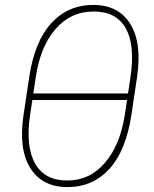

<svg xmlns="http://www.w3.org/2000/svg" viewBox="-20 -741 617 771"><path d="M481.4 -281.2 490.2 -339.4H109.9L101.1 -281.2Q82 -153.8 120.6 -85Q159.2 -16.1 250 -16.1Q340.8 -16.1 401.9 -87.9Q462.9 -159.7 481.4 -281.2ZM123.5 -430.7 113.8 -365.7H494.1L503.9 -430.7Q522.9 -559.6 485.1 -627.2Q447.3 -694.8 355.5 -694.8Q263.7 -694.8 202.6 -624Q141.6 -553.2 123.5 -430.7ZM74.7 -280.3 97.2 -430.7Q118.7 -574.2 185.8 -647.7Q252.9 -721.2 354.5 -721.2Q456.1 -721.2 503.4 -644.5Q550.8 -567.9 530.3 -430.7L507.8 -280.3Q485.8 -135.7 419.2 -62.7Q352.5 10.3 251 10.3Q149.4 10.3 101.6 -66.4Q53.7 -143.1 74.7 -280.3Z"/></svg>

Font: Roboto-ThinItalic
Style: Italic
Weight: 250
Italic angle: -12°
Designer: Google
Version: Version 1.100141; 2013; ttfautohint (v0.94.14-c901) -l 8 -r 